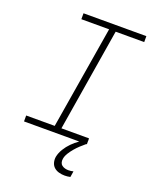

<svg xmlns="http://www.w3.org/2000/svg" viewBox="-171 -834 943 1157"><g transform="rotate(20 300.0 -256.0)"><path d="M46 0V-38H229L338 -697H160V-735H563V-697H380L272 -38H449V0ZM387 223Q368 223 350 218Q332 213 319 201.5Q306 190 301 172Q296 154 299 135Q304 109 319.5 83.5Q335 58 355.5 37.5Q376 17 400 0Q424 -17 450 -29L445 0Q428 14 412.5 28.5Q397 43 383 59.5Q369 76 357.5 94.5Q346 113 343 132Q341 144 344 155Q347 166 355.5 172.5Q364 179 375 182Q386 185 397 185Q405 185 413 184Q421 183 429 181L423 219Q414 221 405 222Q396 223 387 223Z"/></g></svg>

Font: Iosevka SS04 XLt Ex Obl
Style: Regular
Weight: 200
Width: 7
Italic angle: -9°
Monospace: yes
Designer: Belleve Invis
Foundry: Belleve Invis
Version: Version 19.0.0; ttfautohint (v1.8.4)